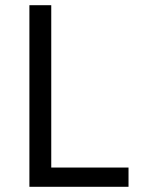

<svg xmlns="http://www.w3.org/2000/svg" viewBox="-20 -718 541 738"><path d="M474 0V-74H177V-698H93V0Z"/></svg>

Font: IBM Plex Thai Looped
Style: Regular
Weight: 400
Designer: Mike Abbink, Paul van der Laan, Pieter van Rosmalen, Ben Mitchell, Mark Frömberg
Foundry: Bold Monday
Version: Version 1.0